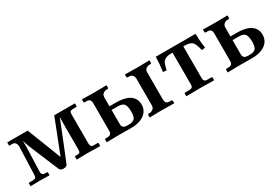

<svg xmlns="http://www.w3.org/2000/svg" viewBox="28 -1057 2439 1690"><g transform="rotate(-30 1247.0 -212.0)"><path d="M43 -436H250L384.8 -89.8L520 -436H728L730 -434.1V-407.2Q728 -402.8 725.1 -401.9H696.8Q663.6 -401.9 658.7 -388.7Q655.8 -379.9 655.8 -358.9V-74.2Q657.7 -43.9 668 -37.6Q677.7 -32.7 699.2 -33.2H729Q734.9 -31.7 735.8 -26.9V-1L733.9 1L600.1 -1L498 1L496.1 -1V-26.9Q497.6 -31.7 501 -33.2H515.1Q544.9 -33.2 549.8 -44.4Q552.7 -52.7 553.2 -74.2V-330.1L554.2 -397.9L518.1 -306.2L397 -5.9Q387.7 11.7 357.9 12.2Q327.6 11.2 318.8 -5.9L190.9 -311L168 -377.9L168.9 -318.8L160.2 -75.2Q158.2 -40.5 179.7 -34.7Q187.5 -33.2 198.2 -33.2H214.8Q219.2 -31.2 220.2 -26.9V-1L217.8 1L139.2 -1L27.8 1L26.9 -1V-27.8Q28.8 -32.2 33.2 -33.2H63Q95.7 -33.2 101.6 -45.9Q105 -55.2 106 -75.2L116.2 -356.9Q111.3 -399.9 76.2 -401.9H46.9Q42.5 -403.3 42 -407.2V-434.1Z M1307.6 -357.9Q1301.3 -399.4 1264.6 -401.9H1245.6Q1238.8 -403.8 1237.8 -410.2V-434.1L1239.7 -436Q1240.7 -436 1360.8 -434.1Q1360.8 -434.1 1485.8 -436L1487.8 -434.1V-410.2Q1486.3 -403.3 1479.5 -401.9H1460.4Q1420.4 -394.5 1417.5 -357.9V-77.1Q1417.5 -37.6 1450.2 -33.7Q1455.6 -33.2 1460.4 -33.2H1479.5Q1486.3 -31.2 1487.8 -23.9V-1L1485.8 1Q1484.9 1 1360.8 -1L1239.7 1L1237.8 -1V-23.9Q1239.3 -32.2 1245.6 -33.2H1264.6Q1304.2 -42.5 1307.6 -77.1ZM1123.5 -126Q1123.5 -190.9 1099.1 -210Q1080.1 -223.6 1047.9 -224.1H980.5V-79.1Q980.5 -45.4 1008.3 -39.1Q1021.5 -36.1 1043.5 -36.1Q1094.2 -36.1 1109.9 -59.1Q1123.5 -80.6 1123.5 -126ZM870.6 -77.1V-356.9Q870.6 -394.5 842.3 -399.9Q835.4 -400.9 827.6 -400.9H808.6Q801.3 -402.8 800.8 -410.2V-433.1L802.7 -435.1Q803.7 -435.1 923.8 -433.1L1048.8 -435.1L1050.8 -433.1V-410.2Q1049.3 -402.3 1042.5 -400.9H1023.4Q983.9 -391.6 980.5 -356.9V-261.2H1046.9Q1187 -261.2 1223.1 -185.5Q1233.4 -163.1 1233.9 -136.2Q1233.9 -52.2 1149.9 -17.1Q1107.9 0 1051.8 0L923.8 -1L802.7 1L800.8 -1V-23.9Q802.2 -32.2 808.6 -33.2H827.6Q865.7 -33.2 870.1 -64.5Q870.6 -70.8 870.6 -77.1Z M1819.3 -393.1H1807.1V-74.2Q1807.1 -43 1822.8 -36.6Q1832 -33.7 1847.2 -33.2H1888.2Q1892.1 -31.7 1893.1 -26.9V1L1753.4 -1L1610.4 1V-26.9Q1610.4 -32.7 1616.2 -33.2H1657.2Q1689.9 -34.2 1694.8 -50.3Q1697.3 -58.6 1697.3 -74.2V-393.1H1687Q1621.1 -393.1 1599.1 -358.9Q1585.4 -336.9 1574.2 -283.2L1539.1 -287.1Q1549.8 -357.9 1551.3 -435.1H1955.1Q1956.5 -356.4 1967.3 -287.1L1932.1 -283.2Q1917 -354.5 1894 -374Q1870.1 -393.1 1819.3 -393.1Z M2353 -126Q2353 -190.9 2328.6 -210Q2309.6 -223.6 2277.3 -224.1H2210V-79.1Q2210 -45.4 2237.8 -39.1Q2251 -36.1 2272.9 -36.1Q2323.7 -36.1 2339.4 -59.1Q2353 -80.6 2353 -126ZM2100.1 -77.1V-356.9Q2100.1 -394.5 2071.8 -399.9Q2064.9 -400.9 2057.1 -400.9H2038.1Q2030.8 -402.8 2030.3 -410.2V-433.1L2032.2 -435.1Q2033.2 -435.1 2153.3 -433.1L2278.3 -435.1L2280.3 -433.1V-410.2Q2278.8 -402.3 2272 -400.9H2252.9Q2213.4 -391.6 2210 -356.9V-261.2H2276.4Q2416.5 -261.2 2452.6 -185.5Q2462.9 -163.1 2463.4 -136.2Q2463.4 -52.2 2379.4 -17.1Q2337.4 0 2281.2 0L2153.3 -1L2032.2 1L2030.3 -1V-23.9Q2031.7 -32.2 2038.1 -33.2H2057.1Q2095.2 -33.2 2099.6 -64.5Q2100.1 -70.8 2100.1 -77.1Z"/></g></svg>

Font: Linux Libertine O
Style: Semibold
Weight: 700
Designer: Philipp H. Poll
Foundry: Philipp H. Poll
Version: Version 5.0.0